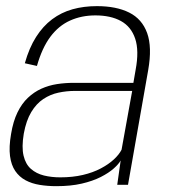

<svg xmlns="http://www.w3.org/2000/svg" viewBox="-20 -618 566 642"><path d="M168.5 4.5Q216.5 4.5 253.2 -4Q290 -12.5 317 -26.2Q344 -40 360.5 -54.8Q377 -69.5 383.5 -81.5L372 0H408L475.5 -383.5Q489 -460.5 472 -507.5Q455 -554.5 412 -576Q369 -597.5 304 -597.5Q260 -597.5 222.5 -587Q185 -576.5 154.2 -553.5Q123.5 -530.5 100.5 -494.2Q77.5 -458 63 -406.5L103.5 -397.5Q120.5 -457.5 148.2 -494.8Q176 -532 214.2 -549.2Q252.5 -566.5 299 -566.5Q350 -566.5 384.2 -547.8Q418.5 -529 432 -488.8Q445.5 -448.5 433.5 -384.5L426 -341H226.5Q198 -341 170.5 -336.8Q143 -332.5 118.5 -321.5Q94 -310.5 73.5 -291.2Q53 -272 38.5 -242.2Q24 -212.5 17 -170Q9.5 -126.5 13.5 -96.2Q17.5 -66 31 -46.2Q44.5 -26.5 65.5 -15.2Q86.5 -4 112.8 0.2Q139 4.5 168.5 4.5ZM181.5 -25Q152 -25 126.8 -31.2Q101.5 -37.5 83.5 -53.2Q65.5 -69 58.8 -97.5Q52 -126 59.5 -171Q67.5 -215 84.5 -243.2Q101.5 -271.5 125 -287Q148.5 -302.5 175.5 -308.2Q202.5 -314 231 -314H422L386.5 -117.5Q378.5 -101.5 360.8 -85Q343 -68.5 317 -54.8Q291 -41 257 -33Q223 -25 181.5 -25Z"/></svg>

Font: Anybody UltraCondensed Thin ExtraLight
Style: Italic
Weight: 250
Italic angle: -10°
Version: Version 1.111